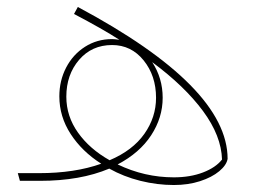

<svg xmlns="http://www.w3.org/2000/svg" viewBox="-20 -518 748 550"><path d="M632 -63Q629 -45 608 -27.5Q587 -10 553 1Q519 12 478 12Q430 12 382 0Q334 -12 293 -35Q210 0 95 0H37L31 -22H92Q194 -22 270 -49Q215 -84 182.5 -134Q150 -184 150 -242Q150 -287 169.5 -324.5Q189 -362 223.5 -384Q258 -406 301 -406Q308 -406 322 -404Q274 -435 192 -478L203 -498Q632 -269 632 -63ZM294 -59Q360 -87 393.5 -134.5Q427 -182 427 -238Q427 -301 391.5 -345Q356 -389 301 -389Q243 -389 206.5 -346.5Q170 -304 170 -241Q170 -185 203.5 -138Q237 -91 294 -59ZM616 -61Q614 -129 561.5 -200Q509 -271 416 -340Q446 -294 446 -238Q446 -181 413 -130.5Q380 -80 317 -47Q394 -10 478 -10Q525 -10 561.5 -24Q598 -38 616 -61Z"/></svg>

Font: FiraGO Thin
Style: Italic
Weight: 100
Italic angle: -8°
Designer: bBox Type GmbH
Foundry: bBox Type GmbH
Version: Version 1.001